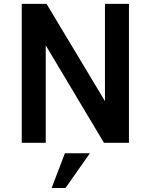

<svg xmlns="http://www.w3.org/2000/svg" viewBox="-20 -726 767 976"><path d="M635.5 0H508.5L212.5 -495.5V0H90.5V-706.5H216.5L513.5 -212V-706.5H635.5ZM313 229.5H242.5L310 53H437Z"/></svg>

Font: Acari Sans
Style: Bold
Weight: 700
Designer: Alfredo Marco Pradil and Stefan Peev (font) & Cristiano Sobral (main changes)
Foundry: Alfredo Marco Pradil and Stefan Peev (font) & Cristiano Sobral (main changes)
Version: Version 1.063; ttfautohint (v1.8.3)